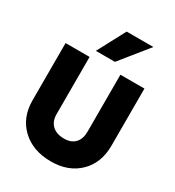

<svg xmlns="http://www.w3.org/2000/svg" viewBox="-210 -1016 1049 1149"><g transform="rotate(30 314.5 -442.0)"><path d="M508.8 -892.1 354 -700.2H222.2L324.2 -892.1ZM42 -649.9H208V-254.9Q208 -205.6 237.3 -177.7Q266.6 -149.9 319.8 -149.9Q367.7 -149.9 394.3 -177.7Q420.9 -205.6 420.9 -254.9V-649.9H586.9V-254.9Q586.9 -136.2 513.4 -64.2Q439.9 7.8 319.8 7.8Q194.3 7.8 118.2 -64.2Q42 -136.2 42 -254.9Z"/></g></svg>

Font: Overused Grotesk ExtraBold
Style: Regular
Weight: 800
Version: Version 0.002